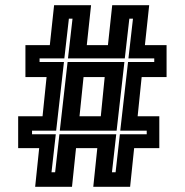

<svg xmlns="http://www.w3.org/2000/svg" viewBox="-20 -720 712 740"><path d="M115.5 0 131 -149H50V-272H144L159.5 -423H78V-546H172L188.5 -700H331L314.5 -546H396L412.5 -700H555L538.5 -546H622V-423H526L510.5 -272H594V-149H497L481.5 0H339.5L355 -149H273L257.5 0ZM210.5 -216.5 240.5 -481H459.5L429.5 -216.5ZM286.5 -272H368.5L383.5 -423H302ZM178.5 -56H192.5L209 -202.5H428L411.5 -56H425.5L442 -202.5H545.5V-216.5H443.5L473.5 -481H574.5V-495H475L492.5 -648H478.5L461 -495H242L259.5 -648H245.5L228 -495H132.5V-481H226.5L196.5 -216.5H103.5V-202.5H195Z"/></svg>

Font: Tourney
Style: Bold
Weight: 700
Designer: Tyler Finck
Foundry: Etcetera Type Co
Version: Version 1.015